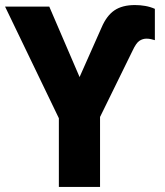

<svg xmlns="http://www.w3.org/2000/svg" viewBox="-20 -740 653 760"><path d="M213 0V-272L0 -714H175L295 -435L382 -631Q402 -678 433 -699Q464 -720 514 -720Q535 -720 555 -716.5Q575 -713 593 -705V-581Q587 -583 578 -585Q569 -587 560 -587Q545 -587 532 -578.5Q519 -570 505 -540L376 -277V0Z"/></svg>

Font: Noto Sans SemiCondensed ExtraBold
Style: Regular
Weight: 800
Width: 4
Designer: Monotype Design Team
Foundry: Monotype Imaging Inc.
Version: Version 2.013; ttfautohint (v1.8.4.7-5d5b)